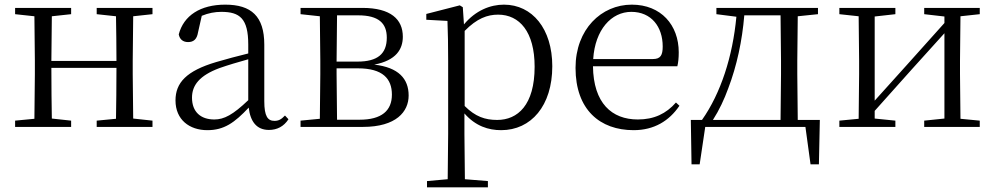

<svg xmlns="http://www.w3.org/2000/svg" viewBox="-20 -546 4281 826"><path d="M396 -485 479 -476C480 -422 481 -343 481 -284H201L203 -476L286 -485V-512H45V-485L128 -476L130 -285V-227L128 -35L45 -27V0H286V-27L203 -36C202 -91 201 -176 201 -254H481C481 -176 480 -91 479 -35L396 -27V0H636V-27L553 -36L551 -227V-285L553 -476L636 -485V-512H396Z M1137 13C1172 13 1201 -2 1221 -33L1206 -49C1190 -32 1178 -26 1161 -26C1132 -26 1117 -45 1117 -111V-354C1117 -476 1061 -526 949 -526C842 -526 770 -479 749 -398C753 -377 767 -365 789 -365C812 -365 827 -376 832 -407L848 -478C877 -490 905 -495 932 -495C1012 -495 1048 -466 1048 -354V-316C1003 -305 954 -292 910 -279C782 -241 735 -190 735 -114C735 -31 795 14 872 14C944 14 989 -18 1050 -83C1057 -23 1084 13 1137 13ZM1048 -115C982 -52 944 -32 902 -32C844 -32 806 -64 806 -126C806 -179 838 -221 924 -253C961 -266 1005 -279 1048 -291Z M1355 0H1541C1685 0 1738 -66 1738 -135C1738 -207 1695 -256 1590 -268C1685 -286 1713 -335 1713 -388C1713 -463 1661 -512 1539 -512H1273V-485L1356 -476L1358 -285V-227L1356 -35L1273 -27V0ZM1430 -480H1521C1609 -480 1644 -446 1644 -384C1644 -314 1604 -281 1518 -281H1428ZM1428 -252H1520C1627 -252 1666 -207 1666 -139C1666 -70 1622 -31 1527 -31H1430L1428 -227Z M2136 14C2265 14 2356 -91 2356 -261C2356 -422 2270 -526 2148 -526C2089 -526 2026 -501 1976 -441L1971 -515L1958 -523L1814 -486V-461L1905 -456C1907 -406 1908 -351 1908 -282V30L1906 225L1817 233V260H2079V233L1980 225L1978 30V-58C2026 -3 2082 14 2136 14ZM1979 -413C2032 -467 2077 -483 2123 -483C2215 -483 2280 -409 2280 -259C2280 -94 2207 -30 2119 -30C2067 -30 2025 -44 1979 -90Z M2706 14C2794 14 2859 -26 2903 -91L2888 -105C2846 -57 2794 -32 2724 -32C2612 -32 2533 -102 2531 -261H2894C2898 -277 2900 -297 2900 -321C2900 -438 2824 -526 2698 -526C2567 -526 2456 -420 2456 -254C2456 -74 2561 14 2706 14ZM2532 -292C2540 -418 2610 -495 2696 -495C2782 -495 2831 -431 2831 -346C2831 -309 2822 -292 2789 -292Z M3062 -485 3148 -474C3132 -303 3081 -145 3000 -30H2952L2955 161H2990L3014 0H3445L3467 161H3503L3507 -30H3412L3410 -227V-285L3412 -476L3499 -485V-512H3062ZM3338 -30H3047C3074 -72 3096 -119 3113 -166C3150 -263 3173 -371 3182 -480H3338L3340 -285V-227Z M3956 -485 4043 -475V-447L3879 -264L3743 -113V-475L3832 -485V-512H3591V-485L3674 -476L3676 -285V-227L3674 -35L3591 -27V0H3832V-27L3743 -36V-69L3903 -248L4043 -403V-36L3956 -27V0H4195V-27L4112 -35L4110 -227V-285L4112 -476L4195 -485V-512H3956Z"/></svg>

Font: Noto Serif CJK HK Light
Style: Regular
Weight: 300
Designer: Ryoko NISHIZUKA 西塚涼子 (kana & ideographs); Frank Grießhammer (Latin, Greek & Cyrillic); Wenlong ZHANG 张文龙 (bopomofo); San
Foundry: Adobe
Version: Version 2.001;hotconv 1.1.0;makeotfexe 2.6.0